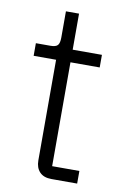

<svg xmlns="http://www.w3.org/2000/svg" viewBox="-77 -702 490 750"><g transform="rotate(10 167.5 -327.5)"><path d="M181 0Q150 0 134 -17Q118 -34 118 -63V-462H29V-512H87Q108 -512 115.5 -520.5Q123 -529 123 -551V-655H175V-512H291V-462H175V-50H283V0Z"/></g></svg>

Font: IBM Plex Sans Thai Light
Style: Regular
Weight: 300
Designer: Mike Abbink, Paul van der Laan, Pieter van Rosmalen, Ben Mitchell, Mark Frömberg
Foundry: Bold Monday
Version: Version 1.2